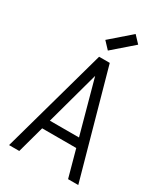

<svg xmlns="http://www.w3.org/2000/svg" viewBox="-250 -1157 1099 1264"><g transform="rotate(30 300.0 -525.0)"><path d="M37 0 259.5 -800H340.5L563 0H485.5L300 -678L114.5 0ZM134 -204.5 152 -273.5H448L466 -204.5ZM289 -864 239.5 -916.5 393 -1050 442.5 -997.5Z"/></g></svg>

Font: Victor Mono Thin
Style: Regular
Weight: 100
Monospace: yes
Designer: Rune Bjørnerås
Version: Version 1.561;gftools[0.9.30]